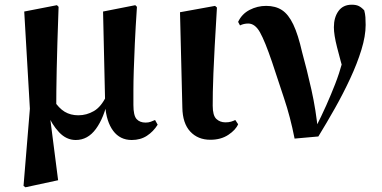

<svg xmlns="http://www.w3.org/2000/svg" viewBox="-20 -578 1622 816"><path d="M80 212 107 -116 83 -529 222 -556 229 -549Q226 -463 224 -398.5Q222 -334 221 -284Q220 -234 219.5 -192.5Q219 -151 219 -110L192 -85L227 188L88 218ZM540 17Q490 17 461 -22Q432 -61 427 -129V-133L418 -529L555 -556L562 -549Q556 -459 553 -392.5Q550 -326 548.5 -278Q547 -230 547 -194.5Q547 -159 547 -132Q547 -87 560.5 -72Q574 -57 599 -57Q611 -57 620.5 -60.5Q630 -64 639 -68L650 -48Q632 -19 604.5 -1Q577 17 540 17ZM302 17Q262 17 231 -16Q200 -49 181 -96H178L208 -152Q230 -118 255 -103Q280 -88 313 -88Q348 -88 379 -106Q410 -124 432 -170L443 -157H439Q422 -77 387.5 -30Q353 17 302 17Z M874 16Q821 16 788.5 -19Q756 -54 755 -121L745 -526L894 -553L902 -546Q896 -450 892.5 -382Q889 -314 887 -267Q885 -220 884.5 -187Q884 -154 884 -129Q884 -87 899.5 -72.5Q915 -58 938 -58Q952 -58 962 -61Q972 -64 980 -68L992 -50Q982 -26 950.5 -5Q919 16 874 16Z M1232 11Q1214 -81 1187 -161Q1160 -241 1136 -315Q1106 -403 1085 -440.5Q1064 -478 1035 -478Q1016 -478 1000 -470L992 -485Q1008 -519 1041 -536Q1074 -553 1111 -553Q1151 -553 1178.5 -535Q1206 -517 1226.5 -474Q1247 -431 1264 -356Q1284 -284 1303.5 -197Q1323 -110 1332 -17H1313L1320 -33Q1346 -84 1366.5 -130Q1387 -176 1404.5 -221Q1422 -266 1435 -313.5Q1448 -361 1458 -413L1448 -246Q1426 -324 1412.5 -377Q1399 -430 1399 -462Q1399 -504 1418.5 -531Q1438 -558 1475 -558Q1493 -558 1504.5 -552.5Q1516 -547 1528 -534Q1532 -519 1533 -505Q1534 -491 1534 -472Q1534 -425 1516 -366.5Q1498 -308 1468.5 -244.5Q1439 -181 1403.5 -118Q1368 -55 1333 2Z"/></svg>

Font: Noto Serif JP ExtraBold
Style: Regular
Weight: 800
Designer: Ryoko NISHIZUKA 西塚涼子 (kana & ideographs); Frank Grießhammer (Latin, Greek & Cyrillic); Wenlong ZHANG 张文龙 (bopomofo); San
Foundry: Adobe
Version: Version 2.003-H1;hotconv 1.1.1;makeotfexe 2.6.0